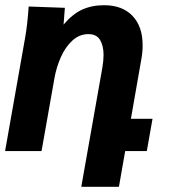

<svg xmlns="http://www.w3.org/2000/svg" viewBox="-52 -580 672 737"><path d="M58 -555 197 -550 192 -485.5Q225.5 -525.5 262.8 -542.8Q300 -560 347.5 -560Q417.5 -560 456.5 -519.2Q495.5 -478.5 495.5 -406Q495.5 -379.5 490.5 -352.5L450.5 -124H533.5L511.5 0H428.5L404.5 137H260L341 -321Q345.5 -348 345.5 -369Q345.5 -404 332.2 -426.5Q319 -449 287.5 -449Q252.5 -449 225.5 -424Q198.5 -399 181.5 -360.5Q164.5 -322 157 -280L107.5 0H-32.5L44.5 -435.5Q53.5 -486.5 58 -555Z"/></svg>

Font: JuliaMono ExtraBoldItalic
Style: Regular
Weight: 800
Italic angle: -9°
Monospace: yes
Designer: cormullion
Foundry: corm
Version: Version 0.049; ttfautohint (v1.8.4)